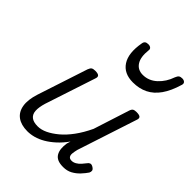

<svg xmlns="http://www.w3.org/2000/svg" viewBox="-238 -975 1122 1122"><g transform="rotate(45 323.5 -414.0)"><path d="M185 16Q134 16 102.5 -6.5Q71 -29 63.5 -72.5Q56 -116 76 -178L178 -489Q184 -505 192 -510Q200 -515 216 -515Q239 -515 246.5 -507.5Q254 -500 248 -484L145 -171Q133 -131 134.5 -103.5Q136 -76 154 -61.5Q172 -47 207 -47Q236 -47 266.5 -61.5Q297 -76 329.5 -103Q362 -130 392.5 -171.5Q423 -213 449 -268L520 -489Q525 -505 533 -510Q541 -515 557 -515Q581 -515 588.5 -507.5Q596 -500 590 -484L469 -114Q464 -94 462.5 -78.5Q461 -63 467.5 -54Q474 -45 490 -45Q504 -45 518 -53Q532 -61 544 -74.5Q556 -88 565 -100Q570 -108 579 -111Q588 -114 601 -106Q614 -98 615.5 -89Q617 -80 612 -70Q600 -52 581 -31.5Q562 -11 537.5 2.5Q513 16 481 16Q452 16 434.5 8Q417 0 408 -15.5Q399 -31 397 -51.5Q395 -72 399 -97L406 -120Q380 -84 351.5 -58Q323 -32 294.5 -15.5Q266 1 238.5 8.5Q211 16 185 16ZM419 -622Q345 -622 311.5 -673.5Q278 -725 295 -820Q297 -833 304.5 -838.5Q312 -844 326 -844Q339 -844 346.5 -837.5Q354 -831 352 -820Q345 -759 366 -726.5Q387 -694 429 -694Q478 -694 516 -729Q554 -764 572 -817Q578 -832 585.5 -837.5Q593 -843 607 -843Q621 -843 628.5 -835.5Q636 -828 632 -815Q612 -747 582 -704.5Q552 -662 511.5 -642Q471 -622 419 -622Z"/></g></svg>

Font: Playwrite CO Light
Style: Regular
Weight: 300
Version: Version 1.002